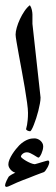

<svg xmlns="http://www.w3.org/2000/svg" viewBox="-21 -503 216 740"><path d="M168.9 123Q168.9 126 166.7 132.1Q164.6 138.2 161.1 144Q157.7 149.9 154.1 154.8Q150.4 159.7 147.5 160.6Q144.5 161.6 135.3 165Q126 168.5 114 173.1Q102.1 177.7 89.4 182.9Q76.7 188 66.9 191.4Q43 200.7 25.9 209Q8.8 217.3 4.9 217.3Q2.4 217.3 0.5 216.1Q-1.5 214.8 -1.5 210.9Q-1.5 208.5 0.2 203.4Q2 198.2 4.4 193.1Q6.8 188 9.3 183.6Q11.7 179.2 12.7 177.7Q14.2 176.3 17.6 173.8Q21 171.4 24.9 169.2Q28.8 167 32.5 165.3Q36.1 163.6 38.1 162.6Q34.2 161.6 29.5 158.9Q24.9 156.2 21 152.1Q17.1 147.9 14.2 142.6Q11.2 137.2 11.2 130.4Q11.2 122.1 15.6 111.6Q20 101.1 26.6 90.8Q33.2 80.6 40.3 71.8Q47.4 63 53.2 57.1Q62.5 47.9 71.3 42.5Q80.1 37.1 87.4 34.4Q94.7 31.7 101.1 31Q107.4 30.3 112.3 30.3Q117.7 30.3 123.5 32.5Q129.4 34.7 134.3 38.8Q139.2 43 142.3 48.6Q145.5 54.2 145.5 61Q145.5 67.4 143.6 75Q141.6 82.5 138.7 89.1Q135.7 95.7 132.6 100.1Q129.4 104.5 127.4 104.5Q125.5 104.5 120.4 101.3Q115.2 98.1 108.9 94.2Q102.5 90.3 95.7 87.2Q88.9 84 83 84Q73.2 84 66.4 89.8Q59.6 95.7 59.6 101.1Q59.6 102.5 65.2 107.2Q70.8 111.8 79.1 116.7Q87.4 121.6 96.7 125.5Q106 129.4 113.3 129.9Q119.1 128.4 127.2 126Q135.3 123.5 142.8 121.3Q150.4 119.1 156.2 117.4Q162.1 115.7 163.6 115.7Q168.9 115.7 168.9 123ZM135.3 -127Q135.3 -117.2 132.8 -103.8Q130.4 -90.3 126.7 -75.7Q123 -61 118.4 -47.1Q113.8 -33.2 109.4 -22Q105 -10.7 101.1 -3.9Q97.2 2.9 95.2 2.9Q90.8 2.9 85.2 0.5Q79.6 -2 79.6 -5.9Q79.6 -7.3 80.8 -11Q82 -14.6 83.3 -22Q84.5 -29.3 85.7 -40.5Q86.9 -51.8 86.9 -67.9Q86.9 -82 83.3 -107.9Q79.6 -133.8 74.5 -165Q69.3 -196.3 63 -229.7Q56.6 -263.2 51.5 -292Q46.4 -320.8 42.7 -341.8Q39.1 -362.8 39.1 -369.6Q39.1 -380.9 43.7 -397Q48.3 -413.1 55.9 -429.4Q63.5 -445.8 73.5 -460.4Q83.5 -475.1 94.2 -482.9Q99.6 -475.1 101.8 -464.6Q104 -454.1 104 -447.3V-411.1L135.3 -127Z"/></svg>

Font: Scheherazade
Style: Bold
Weight: 700
Version: Version 2.100 (build 932/914)